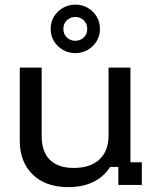

<svg xmlns="http://www.w3.org/2000/svg" viewBox="-20 -788 665 818"><path d="M270.8 9.2Q174.2 9.2 119.2 -44.6Q64.2 -98.3 64.2 -189.2V-500H157.5V-209.2Q157.5 -141.7 192.5 -107.1Q227.5 -72.5 294.2 -72.5Q365 -72.5 403.8 -108.8Q442.5 -145 442.5 -210V-500H535.8V-96.7H584.2V0H484.2V-76.7H449.2Q422.5 -35 377.5 -12.9Q332.5 9.2 270.8 9.2ZM300.8 -561.7Q272.5 -561.7 248.3 -575.4Q224.2 -589.2 210 -612.5Q195.8 -635.8 195.8 -665Q195.8 -694.2 210 -717.5Q224.2 -740.8 248.3 -754.6Q272.5 -768.3 300.8 -768.3Q330 -768.3 353.8 -754.6Q377.5 -740.8 391.7 -717.5Q405.8 -694.2 405.8 -665Q405.8 -635.8 391.7 -612.5Q377.5 -589.2 353.8 -575.4Q330 -561.7 300.8 -561.7ZM300.8 -614.2Q321.7 -614.2 336.7 -628.3Q351.7 -642.5 351.7 -665Q351.7 -687.5 336.7 -701.7Q321.7 -715.8 300.8 -715.8Q280 -715.8 265 -701.7Q250 -687.5 250 -665Q250 -642.5 265 -628.3Q280 -614.2 300.8 -614.2Z"/></svg>

Font: Funnel Display
Style: Regular
Weight: 400
Designer: NORD ID, Kristian Moeller
Foundry: Dicotype
Version: Version 1.000